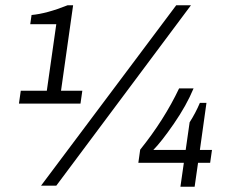

<svg xmlns="http://www.w3.org/2000/svg" viewBox="-20 -706 890 730"><path d="M212 -361H293L286 -312H52L59 -361H158L194 -614H95L100 -649Q157 -654 237 -686H258ZM650 -686H706L194 0H136ZM563 -136H686L701 -241Q724 -277 740 -315H765L740 -136H786L779 -87H733L720 4H666L679 -87H506L513 -137Q604 -250 661 -370H716Q689 -305 641 -235.5Q593 -166 563 -136Z"/></svg>

Font: Chivo
Style: Italic
Weight: 400
Italic angle: -8.05°
Designer: Hector Gatti
Foundry: Omnibus-Type
Version: Version 1.007